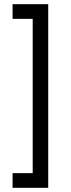

<svg xmlns="http://www.w3.org/2000/svg" viewBox="-20 -740 340 916"><path d="M40 156H210V-720H40V-650H136V86H40Z"/></svg>

Font: Fixel Display Regular
Style: Regular
Weight: 400
Designer: AlfaBravo + MacPaw
Foundry: Kyrylo Tkachov, Marchela Mozhyna, Serhii Makarenko, Maria Weinstein, Zakhar Kryvoshyya
Version: Version 1.211